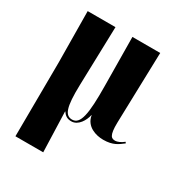

<svg xmlns="http://www.w3.org/2000/svg" viewBox="-178 -661 950 1011"><g transform="rotate(30 297.0 -155.5)"><path d="M62 225H231L223 -19H225C238 1 253 10 277 10C319 10 345 -36 353 -72H354C364 -8 427 10 471 10C531 10 556 -12 584 -33L579 -40C561 -25 540 -17 529 -17C507 -17 489 -22 491 -107L503 -536H334L337 -240C339 -70 326 0 276 0C234 0 217 -39 221 -180L231 -536H62L65 -225Z"/></g></svg>

Font: Noto Serif Display ExtraCondensed Black
Style: Regular
Weight: 900
Width: 2
Designer: Monotype Design Team
Foundry: Monotype Imaging Inc.
Version: Version 2.009